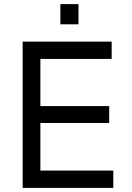

<svg xmlns="http://www.w3.org/2000/svg" viewBox="-20 -912 640 932"><path d="M90 0V-710H522V-626H176V-397H510V-315H176V-84H530V0ZM273 -794V-892H361V-794Z"/></svg>

Font: Geist Mono
Style: Regular
Weight: 400
Monospace: yes
Designer: Basement.studio, Andrés Briganti, Mateo Zaragoza
Foundry: Basement.studio, Vercel, Andrés Briganti, Guido Ferreyra, Mateo Zaragoza
Version: Version 1.500; ttfautohint (v1.8.4.7-5d5b)